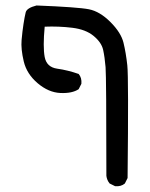

<svg xmlns="http://www.w3.org/2000/svg" viewBox="-20 -425 540 690"><path d="M393.6 244.1 374 234.4Q364.3 222.7 362.3 207Q362.3 -147.5 359.4 -183.6Q356.4 -219.7 350.6 -246.1Q344.7 -272.5 316.4 -295.9Q288.1 -319.3 239.7 -325.2Q191.4 -331.1 140.6 -329.1Q133.8 -256.8 140.6 -220.2Q147.5 -183.6 185.5 -178.2Q223.6 -172.9 262.7 -159.2Q274.4 -145.5 272.5 -124L262.7 -104.5Q239.3 -88.9 196.8 -90.8Q154.3 -92.8 115.2 -126Q76.2 -159.2 65.4 -204.1Q54.7 -249 57.6 -281.2Q60.5 -313.5 64.5 -338.9Q68.4 -364.3 72.3 -380.4Q76.2 -396.5 111.3 -405.3Q260.7 -399.4 299.8 -391.6Q338.9 -383.8 377 -345.7Q415 -307.6 423.8 -271.5Q432.6 -235.4 437.5 -190.4Q442.4 -145.5 438.5 214.8L428.7 234.4Q415 246.1 393.6 244.1Z"/></svg>

Font: NaikaiFont
Style: Regular-Lite
Weight: 400
Version: Version 1.67